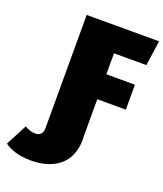

<svg xmlns="http://www.w3.org/2000/svg" viewBox="-319 -806 973 1143"><g transform="rotate(20 167.5 -234.0)"><path d="M466 -539 489 -698H30V21C30 53 12 70 -17 70C-44 70 -59 62 -84 50L-154 184C-116 211 -64 230 13 230C161 230 262 156 262 7V-1H261V-248H442V-406H261V-539Z"/></g></svg>

Font: Fira Sans Ultra
Style: Regular
Weight: 950
Designer: Carrois Corporate & Edenspiekermann AG
Foundry: Carrois Corporate GbR & Edenspiekermann AG
Version: Version 4.203;PS 004.203;hotconv 1.0.88;makeotf.lib2.5.64775